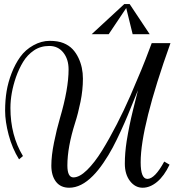

<svg xmlns="http://www.w3.org/2000/svg" viewBox="-20 -902 858 935"><path d="M697.8 -30.8Q733.9 -30.8 779.8 -115.2L805.7 -100.1Q779.8 -45.4 745.4 -16.6Q710.9 12.2 674.6 12.2Q638.2 12.2 613 -20.5Q587.9 -53.2 587.9 -105Q587.9 -156.7 596.7 -213.9Q608.9 -290 627.7 -366Q646.5 -441.9 647.5 -445.3Q649.4 -453.1 651.9 -462.9Q645.5 -447.8 630.6 -410.6Q615.7 -373.5 602.3 -341.1Q588.9 -308.6 568.4 -263.9Q547.9 -219.2 528.6 -182.9Q509.3 -146.5 483.6 -108.9Q458 -71.3 432.6 -45.9Q375.5 12.2 316.9 12.2Q274.9 12.2 252.4 -17.3Q230 -46.9 230 -95.5Q230 -144 243.2 -208.7Q256.3 -273.4 272 -326.7Q314 -469.7 314 -564Q314 -613.8 288.3 -646Q262.7 -678.2 220 -678.2Q177.2 -678.2 145.3 -656.5Q113.3 -634.8 92.8 -601.1Q72.3 -567.4 57.6 -525.9Q30.8 -447.8 30.8 -376Q30.8 -242.7 91.8 -142.1L72.8 -126Q39.6 -179.2 22.2 -244.9Q4.9 -310.5 4.9 -362.5Q4.9 -414.6 12.2 -458Q19.5 -501.5 36.6 -545.9Q53.7 -590.3 78.6 -625Q103.5 -659.7 142.6 -681.4Q181.6 -703.1 221.9 -703.1Q262.2 -703.1 289.1 -692.1Q315.9 -681.2 333.3 -662.8Q350.6 -644.5 362.3 -619.6Q383.8 -574.2 383.8 -519Q383.8 -463.9 372.1 -406.5Q360.4 -349.1 345.7 -303.7Q308.1 -185.1 308.1 -96.2Q308.1 -38.1 337.6 -38.1Q367.2 -38.1 404.1 -74.2Q440.9 -110.4 476.6 -168Q512.2 -225.6 548.1 -295.4Q584 -365.2 614.3 -434.6Q675.8 -575.7 705.1 -655.8L718.8 -691.9H810.1Q665 -286.6 665 -111.8Q665 -30.8 697.8 -30.8ZM585.4 -882.3H611.3L709 -735.4H626L594.7 -862.8L509.3 -735.4H426.3Z"/></svg>

Font: Niconne
Style: Regular
Weight: 400
Designer: Vernon Adams
Foundry: Vernon Adams
Version: Version 1.002